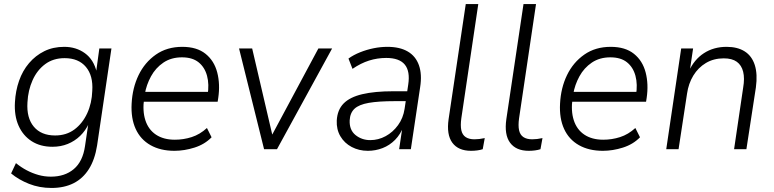

<svg xmlns="http://www.w3.org/2000/svg" viewBox="-20 -739 3836 951"><path d="M235 192Q175 192 123.5 171.5Q72 151 35 120L59 69Q85 90 112.5 104.5Q140 119 170 127.5Q200 136 232 136Q301 136 345.5 98.5Q390 61 401 -15L418 -130L421 -129Q404 -92 377 -66Q350 -40 315.5 -26Q281 -12 240 -12Q180 -12 137 -39.5Q94 -67 72 -116.5Q50 -166 54 -233Q57 -289 74.5 -339Q92 -389 124 -426.5Q156 -464 199.5 -485.5Q243 -507 298 -507Q357 -507 400.5 -475.5Q444 -444 459 -382H456L472 -499H532L461 -19Q450 51 420.5 98Q391 145 344.5 168.5Q298 192 235 192ZM253 -68Q309 -68 349 -98Q389 -128 412 -178Q435 -228 437 -289Q442 -364 405.5 -407.5Q369 -451 300 -451Q244 -451 204 -421.5Q164 -392 141.5 -342Q119 -292 116 -232Q111 -155 147.5 -111.5Q184 -68 253 -68Z M844 8Q775 8 725.5 -20Q676 -48 652 -100.5Q628 -153 632 -226Q636 -304 666.5 -367Q697 -430 752 -468.5Q807 -507 883 -507Q955 -507 998 -472.5Q1041 -438 1056 -380Q1071 -322 1061 -254L1058 -235H675L683 -284H1029L1008 -267Q1017 -321 1005.5 -363.5Q994 -406 963.5 -430.5Q933 -455 881 -455Q828 -455 789.5 -429Q751 -403 728 -361Q705 -319 697 -272L694 -252Q685 -190 700 -143.5Q715 -97 752.5 -72Q790 -47 846 -47Q889 -47 929.5 -60Q970 -73 1005 -105L1028 -59Q994 -24 943.5 -8Q893 8 844 8Z M1288 0 1164 -499H1229L1333 -53H1318L1557 -499H1625L1352 0Z M1802 8Q1758 8 1722 -11Q1686 -30 1666 -64Q1646 -98 1648 -142Q1651 -195 1682 -226.5Q1713 -258 1774.5 -272.5Q1836 -287 1928 -287H2008L2000 -238H1936Q1855 -238 1806.5 -229.5Q1758 -221 1736 -200.5Q1714 -180 1712 -143Q1710 -95 1741 -70Q1772 -45 1814 -45Q1854 -45 1890 -64.5Q1926 -84 1951.5 -119Q1977 -154 1984 -200L2002 -320Q2012 -386 1985 -419Q1958 -452 1893 -452Q1849 -452 1808 -439Q1767 -426 1726 -398L1706 -449Q1731 -467 1763.5 -480Q1796 -493 1830.5 -500Q1865 -507 1899 -507Q1960 -507 1999.5 -484Q2039 -461 2055 -416Q2071 -371 2061 -307L2015 0H1957L1974 -114H1979Q1964 -74 1937 -46.5Q1910 -19 1875 -5.5Q1840 8 1802 8Z M2313 8Q2250 8 2220.5 -32Q2191 -72 2202 -149L2287 -719H2349L2265 -153Q2260 -117 2265 -94Q2270 -71 2286.5 -60Q2303 -49 2330 -49Q2342 -49 2354.5 -50.5Q2367 -52 2381 -55L2371 0Q2359 4 2344 6Q2329 8 2313 8Z M2599 8Q2536 8 2506.5 -32Q2477 -72 2488 -149L2573 -719H2635L2551 -153Q2546 -117 2551 -94Q2556 -71 2572.5 -60Q2589 -49 2616 -49Q2628 -49 2640.5 -50.5Q2653 -52 2667 -55L2657 0Q2645 4 2630 6Q2615 8 2599 8Z M2966 8Q2897 8 2847.5 -20Q2798 -48 2774 -100.5Q2750 -153 2754 -226Q2758 -304 2788.5 -367Q2819 -430 2874 -468.5Q2929 -507 3005 -507Q3077 -507 3120 -472.5Q3163 -438 3178 -380Q3193 -322 3183 -254L3180 -235H2797L2805 -284H3151L3130 -267Q3139 -321 3127.5 -363.5Q3116 -406 3085.5 -430.5Q3055 -455 3003 -455Q2950 -455 2911.5 -429Q2873 -403 2850 -361Q2827 -319 2819 -272L2816 -252Q2807 -190 2822 -143.5Q2837 -97 2874.5 -72Q2912 -47 2968 -47Q3011 -47 3051.5 -60Q3092 -73 3127 -105L3150 -59Q3116 -24 3065.5 -8Q3015 8 2966 8Z M3280 0 3354 -499H3413L3396 -384H3391Q3418 -444 3466.5 -475.5Q3515 -507 3579 -507Q3633 -507 3668.5 -484.5Q3704 -462 3718.5 -417Q3733 -372 3724 -306L3677 0H3616L3661 -305Q3669 -351 3661 -383.5Q3653 -416 3629.5 -433Q3606 -450 3565 -450Q3515 -450 3476.5 -427Q3438 -404 3414 -364.5Q3390 -325 3383 -275L3341 0Z"/></svg>

Font: Nunitoga
Style: Light Italic
Weight: 300
Italic angle: -9°
Designer: Vernon Adams
Foundry: Vernon Adams
Version: Version 1.0